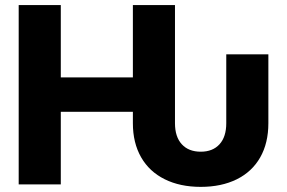

<svg xmlns="http://www.w3.org/2000/svg" viewBox="-20 -727 1131 757"><path d="M503.9 -241.2V-286.1H219.7V0H53.7V-707H219.7V-421.9H503.9V-707H669.9V-241.2Q669.9 -187.5 696.8 -158.2Q723.6 -128.9 771.5 -128.9Q818.8 -128.9 845.5 -158.2Q872.1 -187.5 872.1 -241.2V-512.7H1038.1V-241.2Q1038.1 -163.1 1005.9 -106.4Q973.6 -49.8 913.3 -20Q853 9.8 771.5 9.8Q689.9 9.8 629.4 -20.3Q568.8 -50.3 536.4 -106.9Q503.9 -163.6 503.9 -241.2Z"/></svg>

Font: Pretendard Std ExtraBold
Style: Regular
Weight: 800
Designer: Base glyphs from Inter by Rasmus Andersson; Hangeul glyphs from Noto Sans CJK(Source Han Sans) by Jang Soo-young and Kan
Foundry: Kil Hyung-jin
Version: Version 1.309